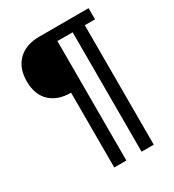

<svg xmlns="http://www.w3.org/2000/svg" viewBox="-194 -800 945 1040"><g transform="rotate(-30 278.0 -279.5)"><path d="M459 -618.2V128.9H382.8V-618.2H287.6V128.9H211.9V-338.9Q129.4 -338.9 82 -384Q34.7 -429.2 34.7 -512.2Q34.7 -594.7 82.8 -641.4Q130.9 -688 215.8 -688H522.9V-618.2Z"/></g></svg>

Font: Arial
Style: Bold
Weight: 700
Designer: Steve Matteson
Foundry: Ascender Corporation
Version: Version 2.00.3